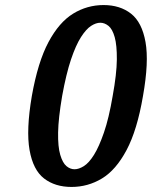

<svg xmlns="http://www.w3.org/2000/svg" viewBox="-20 -730 601 760"><path d="M263 10Q198 10 154.5 -23.5Q111 -57 97 -136Q83 -215 106 -350Q130 -485 172 -563.5Q214 -642 269.5 -676Q325 -710 390 -710Q455 -710 498.5 -676Q542 -642 556 -563.5Q570 -485 546 -350Q523 -215 481 -136Q439 -57 383.5 -23.5Q328 10 263 10ZM275 -60Q292 -60 312 -72.5Q332 -85 352 -117Q372 -149 391.5 -205.5Q411 -262 426 -350Q442 -438 442.5 -494.5Q443 -551 434 -583Q425 -615 409.5 -627.5Q394 -640 377 -640Q360 -640 340.5 -627.5Q321 -615 300.5 -583Q280 -551 261 -494.5Q242 -438 226 -350Q211 -262 210 -205.5Q209 -149 218.5 -117Q228 -85 243 -72.5Q258 -60 275 -60Z"/></svg>

Font: Cuprum
Style: Bold Italic
Weight: 700
Italic angle: -10°
Designer: Jovanny Lemonad
Foundry: Jovanny Lemonad
Version: Version 3.000